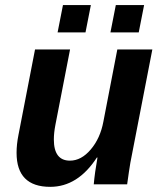

<svg xmlns="http://www.w3.org/2000/svg" viewBox="-20 -722 640 752"><path d="M254.4 -528.3 196.8 -231.9Q190.9 -201.2 190.9 -175.8Q190.9 -92.8 253.9 -92.8Q298.3 -92.8 335.4 -136.5Q372.6 -180.2 384.8 -245.1L439.5 -528.3H576.7L497.1 -118.2Q490.2 -85.9 484.9 -48.6Q479.5 -11.2 478 0H347.2Q351.1 -44.9 361.8 -105H359.4Q284.7 9.8 176.8 9.8Q44.9 9.8 44.9 -123.5Q44.9 -156.2 52.2 -192.9L117.2 -528.3ZM412.6 -595.2 433.6 -702.1H544.4L523.4 -595.2ZM205.6 -595.2 226.6 -702.1H335.9L314.9 -595.2Z"/></svg>

Font: Liberation Mono
Style: Bold Italic
Weight: 700
Italic angle: -12°
Monospace: yes
Designer: Steve Matteson
Foundry: Ascender Corporation
Version: Version 2.1.5